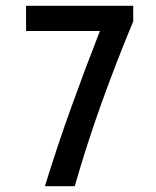

<svg xmlns="http://www.w3.org/2000/svg" viewBox="-20 -643 540 663"><path d="M135 0Q178 -139 225.5 -271Q273 -403 325 -536H70V-623H440V-569Q382 -430 331.5 -289.5Q281 -149 238 0Z"/></svg>

Font: Inconsolata SemiBold
Style: Regular
Weight: 600
Monospace: yes
Designer: Raph Levien, Cyreal, Brenton Simpson
Foundry: Raph Levien, Cyreal, Google
Version: Version 3.100; ttfautohint (v1.8.4.7-5d5b)